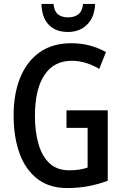

<svg xmlns="http://www.w3.org/2000/svg" viewBox="-20 -943 623 973"><path d="M317 -384H526V-27Q478 -9 427.5 0.5Q377 10 320 10Q230 10 169.5 -36.5Q109 -83 79 -166Q49 -249 49 -358Q49 -468 82.5 -550Q116 -632 181 -678Q246 -724 342 -724Q392 -724 436 -712Q480 -700 517 -679L483 -594Q451 -613 415.5 -624Q380 -635 344 -635Q253 -635 205 -562.5Q157 -490 157 -356Q157 -276 175 -213.5Q193 -151 231 -115.5Q269 -80 331 -80Q358 -80 381.5 -83.5Q405 -87 424 -94V-295H317ZM462 -923Q460 -858 422.5 -819.5Q385 -781 324 -781Q262 -781 227 -817.5Q192 -854 190 -923H251Q255 -886 273.5 -870.5Q292 -855 326 -855Q357 -855 377 -870.5Q397 -886 401 -923Z"/></svg>

Font: Avrile Sans Condensed Medium
Style: Regular
Weight: 500
Width: 3
Designer: Monotype Design Team
Foundry: Monotype Imaging Inc.
Version: Version 2.001;September 10, 2019;FontCreator 11.5.0.2425 64-